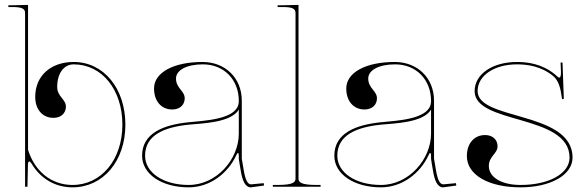

<svg xmlns="http://www.w3.org/2000/svg" viewBox="-20 -782 2448 804"><path d="M85 0H95L97 -93C97.5 -103 100 -106 102.5 -106C105.5 -106 109.5 -101.5 112.5 -96.5C148.5 -36 209 2.5 283.5 2.5C412 2.5 505 -108 505 -260C505 -412 414 -522.5 288.5 -522.5C192 -522.5 127.5 -464 127.5 -376.5C127.5 -323.5 158 -288.5 204 -288.5C235 -288.5 256 -307.5 256 -335.5C256 -366.5 219.5 -377.5 219.5 -418C219.5 -474.5 247 -512.5 288.5 -512.5C407 -512.5 492.5 -406.5 492.5 -260C492.5 -113.5 404.5 -7.5 283.5 -7.5C193 -7.5 124.5 -67 97.5 -154.5V-761.5L32.5 -760H15V-752.5H32.5C71 -752.5 85 -746 85 -727.5Z M828 -522.5C706 -522.5 625 -478 625 -411.5C625 -358.5 655.5 -323.5 701.5 -323.5C732.5 -323.5 753.5 -342.5 753.5 -370.5C753.5 -401.5 717 -412.5 717 -453C717 -488.5 762 -512.5 829.5 -512.5C918.5 -512.5 979.5 -448 980 -360.5V-357.5C980 -352.5 979 -347 977.5 -341.5C959 -281 831.5 -276.5 769.5 -270C667.5 -259.5 575 -226 575 -130C575 -53 657 2.5 770 2.5C860 2.5 934.5 -57 969 -131C972 -138 974.5 -141.5 976.5 -141.5C978.5 -141.5 980 -137 980 -128V-117C980 -113 985.5 -83.5 988 -68C994.5 -27.5 1006 2.5 1030.5 2.5H1031L1085.5 -5L1084.5 -15L1031 -10C1017 -10.5 1007.5 -28 1000.5 -70L992.5 -117.5V-360.5C992.5 -454.5 924 -522.5 828 -522.5ZM980 -323V-222.5C980 -116.5 888.5 -7.5 770 -7.5C664 -7.5 587.5 -59 587.5 -130C587.5 -217.5 669.5 -249.5 770.5 -260C825.5 -265.5 946.5 -267.5 980 -323Z M1230 -35V-761.5L1165 -760H1142.5V-752.5H1165C1203.5 -752.5 1217.5 -746 1217.5 -727.5V-35C1217.5 -20.5 1211 -7.5 1142.5 -7.5H1122.5V0H1322.5V-7.5H1305C1236.5 -7.5 1230 -20.5 1230 -35Z M1633 -522.5C1511 -522.5 1430 -478 1430 -411.5C1430 -358.5 1460.5 -323.5 1506.5 -323.5C1537.5 -323.5 1558.5 -342.5 1558.5 -370.5C1558.5 -401.5 1522 -412.5 1522 -453C1522 -488.5 1567 -512.5 1634.5 -512.5C1723.5 -512.5 1784.5 -448 1785 -360.5V-357.5C1785 -352.5 1784 -347 1782.5 -341.5C1764 -281 1636.5 -276.5 1574.5 -270C1472.5 -259.5 1380 -226 1380 -130C1380 -53 1462 2.5 1575 2.5C1665 2.5 1739.5 -57 1774 -131C1777 -138 1779.5 -141.5 1781.5 -141.5C1783.5 -141.5 1785 -137 1785 -128V-117C1785 -113 1790.5 -83.5 1793 -68C1799.5 -27.5 1811 2.5 1835.5 2.5H1836L1890.5 -5L1889.5 -15L1836 -10C1822 -10.5 1812.5 -28 1805.5 -70L1797.5 -117.5V-360.5C1797.5 -454.5 1729 -522.5 1633 -522.5ZM1785 -323V-222.5C1785 -116.5 1693.5 -7.5 1575 -7.5C1469 -7.5 1392.5 -59 1392.5 -130C1392.5 -217.5 1474.5 -249.5 1575.5 -260C1630.5 -265.5 1751.5 -267.5 1785 -323Z M2145 -522.5C2042 -522.5 1967.5 -471.5 1967.5 -400.5C1967.5 -331.1 2063.7 -307 2161.5 -278.6C2262.4 -249.2 2365 -215.2 2365 -122C2365 -55.5 2279.5 -7.5 2160 -7.5C2080 -7.5 2027 -39.5 2027 -87C2027 -127.5 2063.5 -138.5 2063.5 -169.5C2063.5 -197.5 2042.5 -216.5 2011.5 -216.5C1965.5 -216.5 1935 -181.5 1935 -128.5C1935 -50 2025 2.5 2160 2.5C2286.5 2.5 2377.5 -50 2377.5 -122C2377.5 -223.4 2271.2 -261.1 2168.5 -291.1C2072.7 -319.1 1980 -340.4 1980 -400.5C1980 -465.5 2049.5 -512.5 2145 -512.5C2187.5 -512.5 2246 -505 2296 -464C2319.5 -445 2327.5 -412 2332.5 -374L2333 -370C2333 -368 2334.5 -366.5 2337 -366.5C2339.5 -366.5 2341 -368 2341 -370L2335.5 -520H2327.5C2328.5 -492 2329 -482.5 2329 -480C2329 -464.5 2327 -457 2321.5 -457C2317.5 -457 2312 -464 2302 -472C2248.5 -515 2188.5 -522.5 2145 -522.5Z"/></svg>

Font: ZnikomitNo24
Style: Regular
Weight: 500
Designer: gluk
Foundry: gluk
Version: Version 0.55